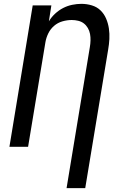

<svg xmlns="http://www.w3.org/2000/svg" viewBox="-20 -763 640 998"><path d="M326 215 447 -518Q450 -535 450.5 -552.5Q451 -570 448 -586.5Q445 -603 436.5 -617.5Q428 -632 415.5 -641.5Q403 -651 386.5 -655Q370 -659 353 -659Q329 -659 304.5 -652Q280 -645 261 -628.5Q242 -612 231 -589.5Q220 -567 216 -543L126 0H29L150 -735H247L234 -652Q247 -674 266.5 -692Q286 -710 308.5 -721.5Q331 -733 355.5 -738Q380 -743 403 -743Q431 -743 457.5 -735Q484 -727 502.5 -709Q521 -691 531.5 -666.5Q542 -642 546 -615Q550 -588 548.5 -560Q547 -532 542 -504L423 215Z"/></svg>

Font: Iosevka Custom Medium Oblique
Style: Regular
Weight: 500
Italic angle: -9°
Designer: Belleve Invis
Foundry: Belleve Invis
Version: Version 27.0.1